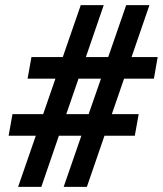

<svg xmlns="http://www.w3.org/2000/svg" viewBox="-20 -731 637 751"><path d="M229 0 298.3 -200.2H210.4L141.6 0H50.8L120.1 -200.2H13.7L28.8 -284.7H148.9L196.8 -423.3H87.9L103 -507.8H225.6L295.9 -710.9H385.7L315.9 -507.8H403.3L473.6 -710.9H564.5L494.6 -507.8H596.7L582 -423.3H465.3L417.5 -284.7H522.5L507.3 -200.2H388.7L319.8 0ZM239.3 -284.7H326.7L375 -423.3H287.1Z"/></svg>

Font: Mardoto
Style: Bold Italic
Weight: 700
Italic angle: -12°
Designer: Christian Robertson, Vahan Hovhannisyan
Foundry: Google
Version: Version 1.000